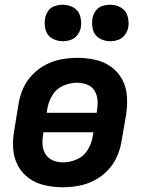

<svg xmlns="http://www.w3.org/2000/svg" viewBox="-20 -782 616 810"><path d="M244 8Q277 8 311 2Q345 -4 377 -20.5Q409 -37 434.5 -63.5Q460 -90 474 -122.5Q488 -155 493 -188L512 -298Q518 -337 515.5 -375.5Q513 -414 496 -446Q479 -478 449.5 -499.5Q420 -521 383 -529.5Q346 -538 307 -538Q274 -538 240 -532Q206 -526 174 -509.5Q142 -493 116.5 -466.5Q91 -440 77 -407.5Q63 -375 58 -342L40 -232Q33 -193 35.5 -155Q38 -117 55 -84.5Q72 -52 101.5 -30.5Q131 -9 168.5 -0.5Q206 8 244 8ZM246 -97Q224 -97 204 -105Q184 -113 172.5 -131Q161 -149 159.5 -171Q158 -193 162 -215L163 -224H374L371 -205Q366 -176 349.5 -149Q333 -122 304 -109.5Q275 -97 246 -97ZM177 -306 180 -325Q185 -354 201.5 -381Q218 -408 247 -420.5Q276 -433 305 -433Q328 -433 348 -425Q368 -417 379 -399Q390 -381 391.5 -359.5Q393 -338 389 -315L388 -306ZM445 -608Q462 -608 479 -614Q496 -620 507 -635Q518 -650 521 -666Q525 -691 518 -714.5Q511 -738 490.5 -750Q470 -762 445 -762Q428 -762 411 -756.5Q394 -751 383.5 -736Q373 -721 370 -704Q366 -679 372.5 -655.5Q379 -632 400 -620Q421 -608 445 -608ZM245 -608Q262 -608 279 -614Q296 -620 307 -635Q318 -650 321 -666Q325 -691 318 -714.5Q311 -738 290.5 -750Q270 -762 245 -762Q228 -762 211 -756.5Q194 -751 183.5 -736Q173 -721 170 -704Q166 -679 172.5 -655.5Q179 -632 200 -620Q221 -608 245 -608Z"/></svg>

Font: Iosevka Sparkle Oblique
Style: Bold
Weight: 700
Italic angle: -9°
Designer: Belleve Invis
Foundry: Belleve Invis
Version: Version 4.5.0; ttfautohint (v1.8.3)